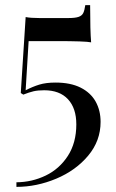

<svg xmlns="http://www.w3.org/2000/svg" viewBox="-20 -585 455 753"><path d="M337.4 -418.9Q315.9 -423.8 198.7 -423.8H92.3L80.6 -231Q107.9 -245.1 134.3 -253.2Q160.6 -261.2 197.8 -261.2Q256.3 -261.2 295.9 -241.5Q335.4 -221.7 355 -186.8Q374.5 -151.9 374.5 -106.9Q374.5 -32.7 325.9 25.4Q277.3 83.5 200.7 115.7Q124 147.9 44.4 147.9V129.9Q105.5 129.4 159.2 103.5Q212.9 77.6 246.1 26.4Q279.3 -24.9 279.3 -97.2Q279.3 -160.6 246.6 -195.8Q213.9 -231 153.3 -231Q128.9 -231 111.8 -227.1Q94.7 -223.1 71.3 -213.9L61.5 -220.2L80.6 -518.1Q100.6 -514.2 134.3 -514.2H247.6Q274.9 -514.2 288.1 -518.8Q301.3 -523.4 306.4 -533.7Q311.5 -543.9 314.5 -564.9H333.5Q333.5 -463.4 337.4 -418.9Z"/></svg>

Font: TypoPRO Playfair Display SC
Style: Regular
Weight: 400
Designer: Claus Eggers Sørensen
Foundry: Claus Eggers Sørensen
Version: Version 1.004;PS 001.004;hotconv 1.0.70;makeotf.lib2.5.58329